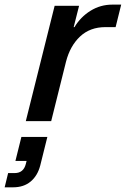

<svg xmlns="http://www.w3.org/2000/svg" viewBox="-96 -525 545 832"><path d="M15.8 0 140.8 -500H246.7L223.3 -407.5H226.7Q253.3 -451.7 296.2 -478.3Q339.2 -505 390.8 -505H429.2L405 -407.5H360.8Q294.2 -407.5 250.8 -366.7Q207.5 -325.8 190 -257.5L125.8 0ZM-75.8 286.7 -60.8 225H-32.5Q5.8 225 15.8 185.8L19.2 172.5H-29.2L-3.3 68.3H109.2L78.3 192.5Q66.7 236.7 36.7 261.7Q6.7 286.7 -39.2 286.7Z"/></svg>

Font: Funnel Sans Medium
Style: Italic
Weight: 500
Italic angle: -14.036°
Version: Version 1.000; Beta; Release 5; Build 24; ttfautohint (v1.8.